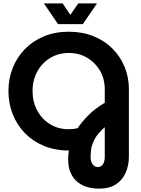

<svg xmlns="http://www.w3.org/2000/svg" viewBox="-20 -900 834 1138"><path d="M568 218Q480 218 432 172Q384 126 384 46Q384 33 385 19.5Q386 6 388 -8Q306 -8 240 -35.5Q174 -63 127 -111.5Q80 -160 55 -224Q30 -288 30 -360Q30 -433 55 -496.5Q80 -560 127 -608.5Q174 -657 240 -684.5Q306 -712 387 -712Q468 -712 534 -685.5Q600 -659 647 -611.5Q694 -564 719 -502.5Q744 -441 744 -370V28Q744 80 725 123.5Q706 167 667 192.5Q628 218 568 218ZM387 -134Q415 -134 440 -140Q466 -179 505 -218Q544 -257 601 -291V-370Q601 -432 573 -480.5Q545 -529 497 -557.5Q449 -586 387 -586Q326 -586 277.5 -556.5Q229 -527 201 -476Q173 -425 173 -360Q173 -296 201 -244.5Q229 -193 277.5 -163.5Q326 -134 387 -134ZM559 90Q580 90 590.5 73.5Q601 57 601 30V-146Q556 -107 538.5 -70.5Q521 -34 519 -7.5Q517 19 517 30Q517 59 529.5 74.5Q542 90 559 90ZM324 -757 240 -880H351L397 -812L444 -880H555L471 -757Z"/></svg>

Font: MuseoModerno SemiBold
Style: Regular
Weight: 600
Designer: Pablo Cosgaya, Héctor Gatti, Marcela Romero, and the Authors of The MuseoModerno Project.
Foundry: Omnibus-Type Team
Version: Version 1.001